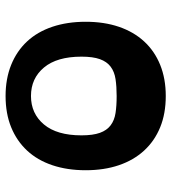

<svg xmlns="http://www.w3.org/2000/svg" viewBox="17 -617 614 688"><g transform="rotate(-90 324.0 -273.0)"><path d="M324 14Q261 14 212 -6Q163 -26 128.5 -63.5Q94 -101 76 -154Q58 -207 58 -273Q58 -339 76 -392.5Q94 -446 128.5 -483Q163 -520 212 -540Q261 -560 324 -560Q386 -560 435.5 -540Q485 -520 519.5 -483Q554 -446 572 -392.5Q590 -339 590 -273Q590 -207 572 -154Q554 -101 519.5 -63.5Q485 -26 435.5 -6Q386 14 324 14ZM324 -469Q261 -469 222 -422.5Q183 -376 183 -288Q183 -247 192 -222Q201 -197 219 -183.5Q237 -170 263 -166Q289 -162 324 -162Q358 -162 384.5 -166Q411 -170 429 -183.5Q447 -197 456 -222Q465 -247 465 -288Q465 -376 426 -422.5Q387 -469 324 -469Z"/></g></svg>

Font: OpenDyslexic3
Style: Bold
Weight: 700
Designer: Abelardo Gonzalez
Version: Version 1.000;PS 001.001;hotconv 1.0.56